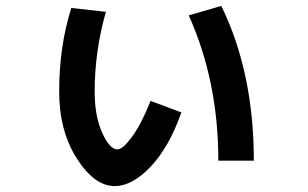

<svg xmlns="http://www.w3.org/2000/svg" viewBox="-20 -581 1040 649"><path d="M618 -529 728 -561Q838 -336 838 -38H718Q718 -307 618 -529ZM221 -554 338 -541Q300 -408 300 -272Q300 -188 325.5 -132Q351 -76 377 -76Q395 -76 426.5 -119Q458 -162 489 -240L593 -201Q552 -84 489.5 -18Q427 48 368 48Q299 48 239.5 -45.5Q180 -139 180 -272Q180 -424 221 -554Z"/></svg>

Font: M PLUS 1p
Style: Bold
Weight: 700
Version: Version 1.062